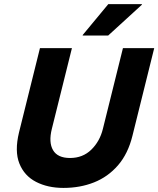

<svg xmlns="http://www.w3.org/2000/svg" viewBox="-20 -911 776 941"><path d="M290.8 10Q214.2 10 156.7 -19.6Q99.2 -49.2 75 -109.6Q50.8 -170 73.3 -262.5L175.8 -675H332.5L234.2 -280Q217.5 -213.3 240 -175Q262.5 -136.7 323.3 -136.7Q385.8 -136.7 427.5 -177.5Q469.2 -218.3 484.2 -279.2L582.5 -675H735.8L629.2 -245.8Q607.5 -157.5 558.3 -100.8Q509.2 -44.2 440.8 -17.1Q372.5 10 290.8 10ZM385 -736.7 385.8 -740 510.8 -890.8H675.8L675 -887.5L510 -736.7Z"/></svg>

Font: Funnel Sans Light ExtraBold
Style: Italic
Weight: 800
Italic angle: -14.036°
Version: Version 1.000